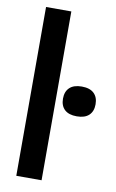

<svg xmlns="http://www.w3.org/2000/svg" viewBox="-91 -857 545 905"><g transform="rotate(10 182.0 -404.0)"><path d="M54 0V-808H175V0ZM207.5 -396.5Q207.5 -430.5 227.2 -449.2Q247 -468 285.5 -468Q324 -468 343.8 -449.2Q363.5 -430.5 363.5 -396.5Q363.5 -363 343.8 -344.2Q324 -325.5 285.5 -325.5Q247 -325.5 227.2 -344.2Q207.5 -363 207.5 -396.5Z"/></g></svg>

Font: Encode Sans Condensed SemiBold
Style: Regular
Weight: 600
Width: 3
Designer: Multiple Designers
Foundry: Impallari Type
Version: Version 2.000